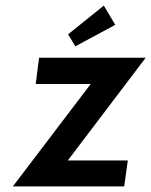

<svg xmlns="http://www.w3.org/2000/svg" viewBox="-20 -668 542 688"><path d="M502 -461H120L108 -367H305L26 0H425L438 -93H223ZM224 -545 250 -502 393 -579 352 -648Z"/></svg>

Font: Hussar Tani
Style: Kurs
Weight: 700
Foundry: Cannot Into Space Fonts
Version: Version 0.92